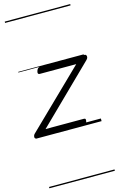

<svg xmlns="http://www.w3.org/2000/svg" viewBox="-189 -956 882 1402"><g transform="rotate(-15 252.5 -255.0)"><path d="M8 0Q-10 0 -10 -14Q-10 -28 0 -38L424 -450H148Q139 -450 136 -456Q133 -462 137 -475Q141 -487 147.5 -493.5Q154 -500 163 -500H497Q508 -500 512 -493.5Q516 -487 514.5 -478Q513 -469 504 -460L85 -50H375Q384 -50 386.5 -44Q389 -38 385 -23Q382 -12 375.5 -6Q369 0 359 0ZM0 365H495V375H0ZM0 -20H495V0H0ZM0 -505H495V-500H0ZM0 -885H495V-875H0Z"/></g></svg>

Font: Playwrite DK Loopet Guides
Style: Regular
Weight: 400
Designer: Veronika Burian, José Scaglione
Foundry: TypeTogether
Version: Version 1.003